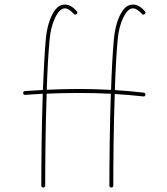

<svg xmlns="http://www.w3.org/2000/svg" viewBox="-20 -814 736 844"><path d="M326.2 -422.9C279.3 -422.9 232.4 -421.4 185.5 -419.4C188 -501.5 192.4 -578.1 197.8 -638.2C201.2 -676.8 209.5 -710 222.7 -736.8C235.8 -763.7 250 -777.3 265.6 -777.3C276.9 -777.3 289.6 -769 304.7 -752.9C308.1 -748.5 312.5 -748.5 316.9 -752.4C321.3 -755.9 321.3 -760.3 317.4 -764.6C300.3 -784.2 283.2 -793.9 265.6 -793.9C248.5 -793.9 234.4 -786.1 222.7 -771C199.2 -740.2 185.5 -690.4 181.2 -640.1C175.8 -579.1 171.9 -501 168.5 -418.5C142.6 -417 116.7 -415.5 89.8 -413.6C84 -413.1 81.5 -410.2 82 -404.8C82.5 -398.9 85.4 -396.5 90.8 -397C116.2 -398.9 142.1 -400.4 168 -401.9C163.1 -259.8 161.6 -102.5 161.6 2C161.6 7.3 164.6 10.3 169.9 10.3C175.8 10.3 178.7 7.3 178.7 2C178.7 -103 180.2 -260.7 185.1 -402.3C231.9 -404.3 279.3 -405.3 326.2 -405.3C373 -405.3 420.4 -404.3 467.3 -401.9C462.4 -259.8 460.9 -102.5 460.9 2C460.9 7.3 463.9 10.3 469.2 10.3C475.1 10.3 478 7.3 478 2C478 -102.5 479.5 -259.8 484.4 -400.9C527.3 -398.4 569.3 -394.5 609.9 -390.1C615.2 -389.6 618.7 -392.1 619.1 -397.5C619.6 -402.8 617.2 -406.2 611.8 -406.7C569.3 -411.6 527.3 -415.5 484.9 -418C487.3 -500 491.7 -577.6 497.1 -638.2C500.5 -676.8 508.8 -710 522 -736.8C535.2 -763.7 549.3 -777.3 564.9 -777.3C576.2 -777.3 588.9 -769 604 -752.9C607.4 -748.5 611.8 -748.5 616.2 -752.4C620.6 -755.9 620.6 -760.3 616.7 -764.6C599.6 -784.2 582.5 -793.9 564.9 -793.9C547.9 -793.9 533.7 -786.1 522 -771C498.5 -740.2 484.9 -690.4 480.5 -640.1C475.1 -579.6 470.7 -501.5 468.3 -418.9C420.9 -421.4 373.5 -422.9 326.2 -422.9Z"/></svg>

Font: Mikhak Thin
Style: Regular
Weight: 100
Designer: Amin Abedi
Version: Version 3.2